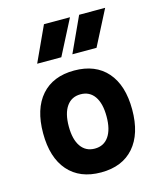

<svg xmlns="http://www.w3.org/2000/svg" viewBox="-119 -882 823 978"><g transform="rotate(-15 293.0 -392.5)"><path d="M293 9.8Q181.2 9.8 119.6 -60.5Q58.1 -130.9 58.1 -258.8Q58.1 -387.2 119.6 -457.3Q181.2 -527.3 293 -527.3Q404.8 -527.3 466.3 -457.3Q527.8 -387.2 527.8 -258.8Q527.8 -130.9 466.3 -60.5Q404.8 9.8 293 9.8ZM293 -115.7Q340.8 -115.7 366.7 -153.1Q392.6 -190.4 392.6 -258.8Q392.6 -327.6 366.7 -364.7Q340.8 -401.9 293 -401.9Q245.6 -401.9 219.5 -364.7Q193.4 -327.6 193.4 -258.8Q193.4 -190.4 219.5 -153.1Q245.6 -115.7 293 -115.7ZM120.6 -609.4 206.1 -794.9H343.3L248 -609.4ZM306.2 -609.4 391.6 -794.9H528.8L433.6 -609.4Z"/></g></svg>

Font: Cascadia Code PL
Style: Bold
Weight: 700
Monospace: yes
Designer: Aaron Bell
Foundry: Saja Typeworks
Version: Version 2404.023; ttfautohint (v1.8.4)